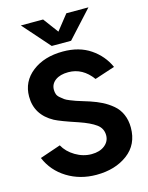

<svg xmlns="http://www.w3.org/2000/svg" viewBox="-152 -1145 964 1254"><g transform="rotate(-15 330.5 -518.0)"><path d="M17.6 -182.6 158.2 -230.5Q183.6 -183.6 235.8 -152.3Q288.1 -121.1 344.7 -121.1Q400.4 -121.1 434.1 -147.9Q467.8 -174.8 467.8 -215.8Q467.8 -262.7 429.7 -290.5Q391.6 -318.4 317.4 -343.8Q202.1 -381.8 163.1 -402.3Q46.9 -465.8 46.9 -589.8Q46.9 -691.4 127.9 -754.4Q209 -817.4 335.9 -817.4Q445.3 -817.4 521 -766.1Q596.7 -714.8 632.8 -633.8L496.1 -588.9Q431.6 -677.7 335 -677.7Q279.3 -677.7 247.1 -653.8Q214.8 -629.9 214.8 -590.8Q214.8 -574.2 219.7 -560.5Q224.6 -546.9 238.8 -535.2Q252.9 -523.4 263.2 -515.6Q273.4 -507.8 298.3 -498Q323.2 -488.3 335.4 -483.9Q347.7 -479.5 380.4 -469.7Q413.1 -460 423.8 -456.1Q467.8 -441.4 502.4 -423.8Q537.1 -406.2 569.3 -379.4Q601.6 -352.5 619.1 -312.5Q636.7 -272.5 636.7 -222.7Q636.7 -108.4 552.2 -45.4Q467.8 17.6 340.8 17.6Q230.5 17.6 143.6 -36.1Q56.6 -89.8 17.6 -182.6ZM115.2 -1052.7H265.6L341.8 -950.2L422.9 -1052.7H572.3L406.2 -871.1H275.4Z"/></g></svg>

Font: Gothic A1 Black
Style: Regular
Weight: 900
Version: Version 2.50